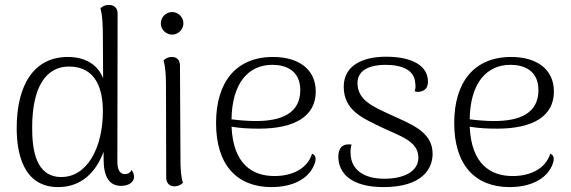

<svg xmlns="http://www.w3.org/2000/svg" viewBox="-20 -749 2327 782"><path d="M516 -57C509 -42 497 -40 489 -40C470 -40 458 -54 458 -91L459 -694C459 -717 444 -729 424 -729C406 -729 395 -721 389 -715C397 -688 399 -649 399 -597L400 -430C379 -485 328 -517 256 -517C121 -517 48 -407 48 -227C48 -130 72 13 217 13C312 13 371 -48 402 -131V-100C402 -31 424 8 473 8C504 8 526 -7 526 -29C526 -37 523 -47 516 -57ZM230 -28C124 -28 111 -142 111 -229C111 -396 168 -478 261 -478C374 -478 399 -381 399 -296C399 -147 335 -28 230 -28Z M681 -608C706 -608 727 -629 727 -654C727 -679 706 -700 681 -700C656 -700 635 -679 635 -654C635 -629 656 -608 681 -608ZM715 -103 713 -482C713 -505 700 -517 680 -517C663 -517 652 -509 646 -503C653 -480 656 -444 656 -405L657 -25C657 -3 671 10 690 10C707 10 718 2 725 -4C717 -28 715 -63 715 -103Z M1251 -123C1232 -61 1169 -32 1098 -32C1008 -32 930 -80 923 -233C958 -227 993 -225 1035 -225C1181 -225 1266 -276 1266 -376C1266 -468 1195 -517 1092 -517C940 -517 860 -413 860 -248C860 -76 946 13 1086 13C1167 13 1234 -17 1259 -76C1272 -107 1263 -118 1251 -123ZM1089 -485C1144 -485 1203 -462 1203 -382C1203 -289 1129 -256 1022 -256C991 -256 954 -259 923 -263C925 -411 992 -485 1089 -485Z M1542 13C1699 13 1742 -61 1742 -123C1742 -215 1649 -245 1568 -283C1499 -315 1436 -341 1436 -411C1436 -466 1491 -485 1549 -485C1622 -485 1668 -461 1671 -412C1673 -402 1673 -389 1669 -377C1679 -374 1687 -374 1696 -377C1716 -382 1723 -397 1723 -417C1723 -480 1661 -518 1552 -518C1460 -518 1380 -484 1380 -396C1380 -299 1457 -268 1535 -230C1608 -195 1684 -175 1684 -107C1684 -51 1626 -21 1545 -21C1463 -21 1410 -57 1408 -122C1407 -137 1408 -148 1412 -160C1372 -166 1358 -143 1358 -111C1358 -44 1410 13 1542 13Z M2221 -123C2202 -61 2139 -32 2068 -32C1978 -32 1900 -80 1893 -233C1928 -227 1963 -225 2005 -225C2151 -225 2236 -276 2236 -376C2236 -468 2165 -517 2062 -517C1910 -517 1830 -413 1830 -248C1830 -76 1916 13 2056 13C2137 13 2204 -17 2229 -76C2242 -107 2233 -118 2221 -123ZM2059 -485C2114 -485 2173 -462 2173 -382C2173 -289 2099 -256 1992 -256C1961 -256 1924 -259 1893 -263C1895 -411 1962 -485 2059 -485Z"/></svg>

Font: Arima Koshi Light
Style: Regular
Weight: 300
Designer: Joana Correia and Natanael Gama
Foundry: NDISCOVER
Version: Version 1.019;PS 001.019;hotconv 1.0.88;makeotf.lib2.5.64775